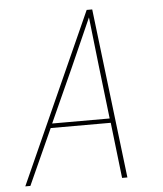

<svg xmlns="http://www.w3.org/2000/svg" viewBox="-53 -781 705 828"><g transform="rotate(-5 300.0 -367.5)"><path d="M23 0 353 -735H377L465 0H442L414 -241H154L45 0ZM162 -260H411L384 -490Q378 -543 372 -596Q366 -649 360 -702Q337 -649 313 -596Q289 -543 266 -490Z"/></g></svg>

Font: Iosevka SS04 Th Ex Obl
Style: Regular
Weight: 100
Width: 7
Italic angle: -9°
Monospace: yes
Designer: Belleve Invis
Foundry: Belleve Invis
Version: Version 19.0.0; ttfautohint (v1.8.4)